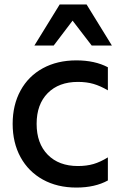

<svg xmlns="http://www.w3.org/2000/svg" viewBox="-20 -832 552 865"><path d="M37 -274Q37 -359 72.5 -424Q108 -489 173 -524.5Q238 -560 324 -560Q407 -560 466 -529V-425Q432 -445 401 -454Q370 -463 331 -463Q245 -463 195 -412.5Q145 -362 145 -274Q145 -186 195 -135Q245 -84 331 -84Q370 -84 401 -93Q432 -102 466 -123V-19Q408 13 324 13Q238 13 173 -23Q108 -59 72.5 -124Q37 -189 37 -274ZM484 -627H393L307 -739L222 -627H135L249 -812H370Z"/></svg>

Font: Application Medium
Style: Regular
Weight: 500
Designer: Wei Huang
Foundry: Wei Huang
Version: Version 0.012